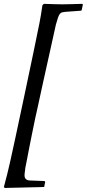

<svg xmlns="http://www.w3.org/2000/svg" viewBox="-66 -728 440 973"><path d="M163.1 194.3 157.7 219.7H153.3Q145 220.2 129.4 220.5Q113.8 220.7 94.7 221.2Q75.7 221.7 54.9 222.2Q34.2 222.7 15.4 223.1Q-3.4 223.6 -18.6 223.9Q-33.7 224.1 -41.5 224.6L-46.4 219.7Q-37.1 186 -29.3 154.1Q-21.5 122.1 -14.2 89.8Q-6.8 57.6 11 -25.4Q28.8 -108.4 57.6 -244.1Q114.3 -511.7 133.8 -610.4Q141.1 -646.5 148.9 -701.2L156.2 -708.5Q187 -707.5 210.4 -706.8Q233.9 -706.1 250.5 -706.1Q265.6 -706.1 290.3 -706.8Q314.9 -707.5 350.6 -708.5L354 -705.1L348.1 -677.2L345.2 -673.8L265.1 -668Q254.9 -667 248.5 -665.3Q242.2 -663.6 237.3 -657.5Q232.4 -651.4 228 -638.9Q223.6 -626.5 217.3 -603.5Q217.3 -602.5 212.6 -582.3Q208 -562 200.9 -529.5Q193.8 -497.1 184.6 -455.8Q175.3 -414.6 165.8 -371.3Q156.2 -328.1 147.2 -286.9Q138.2 -245.6 131.1 -212.9Q124 -180.2 119.4 -159.4Q114.7 -138.7 114.3 -137.2Q110.4 -117.7 104.7 -90.8Q99.1 -64 93.3 -34.9Q87.4 -5.9 81.8 22.9Q76.2 51.8 71.8 75Q67.4 98.1 64.2 113.5Q61 128.9 61.5 130.9Q60.1 142.6 58.8 152.1Q57.6 161.6 59.1 168.5Q60.5 175.3 65.4 179.9Q70.3 184.6 81.5 186.5Q87.4 187 159.7 189.5Z"/></svg>

Font: XB Kayhan
Style: Italic
Weight: 400
Italic angle: -12°
Designer: Behnam
Foundry: Irmug
Version: Version 7.300 2009